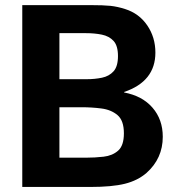

<svg xmlns="http://www.w3.org/2000/svg" viewBox="-20 -742 707 762"><path d="M68.4 0V-721.7H337.9Q390.6 -721.7 418.5 -718.8Q446.3 -715.8 476.6 -706.1Q532.2 -688.5 564.5 -641.1Q596.7 -593.8 596.7 -533.2Q596.7 -418.9 472.7 -377V-375Q544.9 -361.3 585.4 -314.5Q626 -267.6 626 -199.2Q626 -113.3 561.5 -55.7Q526.4 -25.4 475.6 -12.7Q424.8 0 337.9 0ZM215.8 -427.7H324.2Q356.4 -427.7 384.8 -433.6Q413.1 -439.5 430.7 -459Q448.2 -478.5 448.2 -519.5Q448.2 -560.5 430.7 -579.6Q413.1 -598.6 384.3 -604.5Q355.5 -610.4 321.3 -610.4H215.8ZM215.8 -116.2H321.3Q356.4 -116.2 391.1 -120.1Q425.8 -124 448.7 -144Q471.7 -164.1 471.7 -212.9Q471.7 -263.7 446.3 -285.2Q420.9 -306.6 382.3 -311.5Q343.8 -316.4 304.7 -316.4H215.8Z"/></svg>

Font: FreeUniversal
Style: Bold
Weight: 700
Version: Version 1.001 March 22, 2017